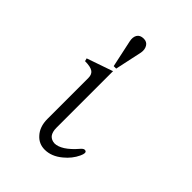

<svg xmlns="http://www.w3.org/2000/svg" viewBox="-203 -797 907 907"><g transform="rotate(45 250.0 -344.0)"><path d="M220.7 -482.4 93.8 -438.5 97.7 -423.8Q135.7 -423.8 151.4 -412.1Q165 -401.4 165 -378.9V-105.5Q165 -52.7 194.3 -21.5Q219.7 6.8 258.8 6.8Q303.7 6.8 344.7 -27.3Q379.9 -55.7 397.5 -93.8Q410.2 -121.1 398.4 -126Q387.7 -130.9 374 -114.3Q345.7 -81.1 318.4 -63.5Q292 -46.9 270.5 -46.9Q249 -47.9 236.3 -62.5Q224.6 -78.1 224.6 -105.5V-484.4ZM226.6 -502.9 255.9 -639.6Q259.8 -662.1 250 -678.7Q240.2 -695.3 218.8 -695.3Q194.3 -695.3 184.6 -678.7Q175.8 -663.1 180.7 -639.6L210 -502.9Z"/></g></svg>

Font: BatangChe
Style: Regular
Weight: 400
Monospace: yes
Version: Version 2.21